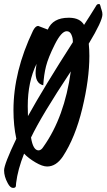

<svg xmlns="http://www.w3.org/2000/svg" viewBox="-36 -796 522 941"><path d="M446 -776H450Q453 -776 453 -775Q453 -774 454 -772Q455 -770 456 -768Q458 -758 462 -747Q466 -736 466 -725Q466 -693 399 -582Q402 -552 402 -522Q402 -408 367.5 -265Q333 -122 272 -29Q239 20 195 20Q172 20 138 0Q104 -20 82 -43Q51 35 43 101L42 114Q42 125 28 125Q14 125 2 102Q-16 69 -16 39Q-16 9 44 -116Q30 -180 30 -256Q30 -446 126 -646Q138 -669 151 -669Q153 -669 198 -651Q223 -709 300 -709H305Q356 -708 376 -674Q406 -720 433 -764Q439 -776 446 -776ZM116 -122Q126 -59 153 -59Q166 -59 177 -77Q280 -222 311 -446Q167 -229 116 -122ZM176 -378Q134 -388 139 -452Q140 -465 143 -483Q100 -394 100 -276Q100 -243 101 -227Q181 -371 321 -589V-594Q321 -611 313.5 -627Q306 -643 291 -643Q265 -643 232.5 -578Q200 -513 189.5 -471Q179 -429 176 -378Z"/></svg>

Font: Devonshire
Style: Regular
Weight: 400
Designer: Astigmatic (AOETI)
Foundry: Astigmatic (AOETI)
Version: Version 1.001